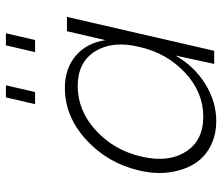

<svg xmlns="http://www.w3.org/2000/svg" viewBox="-70 -660 737 636"><g transform="rotate(-90 298.0 -341.5)"><path d="M271.5 -593.3 293.9 -689.9H334L311.5 -593.3ZM443.8 -593.3 466.3 -689.9H506.3L483.9 -593.3ZM215.8 6.8Q167.5 6.8 130.4 -13.2Q93.3 -33.2 72.8 -67.6Q52.2 -102.1 45.7 -148.7Q39.1 -195.3 51.8 -249Q76.2 -353 153.3 -423.8Q230.5 -494.6 325.7 -494.6Q390.1 -494.6 432.6 -457.8Q475.1 -420.9 483.4 -359.9L513.2 -487.8H560.5L448.2 0H404.8L432.6 -128.4Q397 -65.9 338.4 -29.5Q279.8 6.8 215.8 6.8ZM230 -36.1Q311 -36.1 376 -96.7Q440.9 -157.2 461.4 -249Q482.4 -336.4 446.5 -394.3Q410.6 -452.1 331.5 -452.1Q250 -452.1 184.1 -391.6Q118.2 -331.1 97.7 -240.2Q77.1 -152.8 113.8 -94.5Q150.4 -36.1 230 -36.1Z"/></g></svg>

Font: HK Grotesk Light Legacy Italic
Style: Regular
Weight: 300
Italic angle: -13°
Designer: Alfredo Marco Pradil
Foundry: Hanken Design Co.
Version: Version 2.022;PS 002.022;hotconv 1.0.88;makeotf.lib2.5.64775